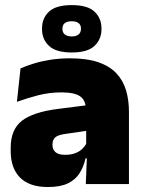

<svg xmlns="http://www.w3.org/2000/svg" viewBox="-20 -740 578 772"><path d="M325 0 330 -126 326.5 -130.5V-283.5L325 -301.5Q325 -336 302.8 -352.2Q280.5 -368.5 227 -368.5Q178.5 -368.5 133.8 -357Q89 -345.5 48 -330.5L62.5 -465Q87.5 -476 118 -485.2Q148.5 -494.5 184.5 -500Q220.5 -505.5 261 -505.5Q329.5 -505.5 375.2 -489.8Q421 -474 448 -445.2Q475 -416.5 486.8 -377Q498.5 -337.5 498.5 -290V0ZM172.5 12Q98.5 12 60.8 -25.8Q23 -63.5 23 -133V-145.5Q23 -219.5 68.2 -254.5Q113.5 -289.5 213 -302L338.5 -318L349 -217L242.5 -201.5Q213.5 -197.5 202.2 -187.8Q191 -178 191 -159V-157Q191 -139.5 202.8 -128.5Q214.5 -117.5 242 -117.5Q265 -117.5 281.8 -123.8Q298.5 -130 309.8 -140.5Q321 -151 327.5 -163.5L352.5 -103.5H324Q316.5 -70 300.2 -44Q284 -18 253.5 -3Q223 12 172.5 12ZM149 -622.5V-626Q149 -667 177 -693.2Q205 -719.5 268.5 -719.5Q332 -719.5 360 -693.2Q388 -667 388 -626V-622.5Q388 -582 360 -555.5Q332 -529 268.5 -529Q205 -529 177 -555.5Q149 -582 149 -622.5ZM231 -623.5Q231 -609.5 240.5 -601.5Q250 -593.5 268.5 -593.5Q286.5 -593.5 296 -601.5Q305.5 -609.5 305.5 -623.5V-625.5Q305.5 -639.5 296 -647Q286.5 -654.5 268.5 -654.5Q250 -654.5 240.5 -647Q231 -639.5 231 -625.5Z"/></svg>

Font: Anek Gujarati Medium ExtraBold
Style: Regular
Weight: 800
Version: Version 1.003